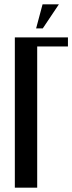

<svg xmlns="http://www.w3.org/2000/svg" viewBox="-20 -873 336 893"><path d="M49 -699H296V-657H153V0H49ZM148 -741 178 -853H254L179 -741Z"/></svg>

Font: Moniqa Paragraph
Style: Bold
Weight: 700
Designer: Rajesh Rajput
Foundry: Rajesh Rajput
Version: Version 1.000